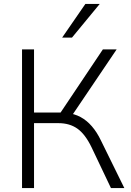

<svg xmlns="http://www.w3.org/2000/svg" viewBox="-20 -956 666 976"><path d="M92 0V-705H153V-384H301L278 -369L503 -705H573L340 -360L319 -382Q358 -378 389.5 -361Q421 -344 447 -314Q473 -284 493 -242L612 0H544L445 -208Q413 -274 373.5 -302Q334 -330 277 -330H153V0ZM296 -765 414 -936H487L346 -765Z"/></svg>

Font: Nunito Sans 12pt Light
Style: Regular
Weight: 300
Designer: Vernon Adams
Foundry: Vernon Adams
Version: Version 3.101;gftools[0.9.27]